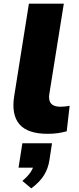

<svg xmlns="http://www.w3.org/2000/svg" viewBox="-20 -725 437 1056"><path d="M242 11Q132 11 87 -41.5Q42 -94 58 -196L139 -705H331L251 -206Q248 -184 253.5 -168.5Q259 -153 274 -145.5Q289 -138 313 -138Q326 -138 339.5 -139.5Q353 -141 363 -143L347 -3Q322 4 296.5 7.5Q271 11 242 11ZM152 311 103 270Q134 244 149.5 220Q165 196 168 174L198 197H82L103 63H266L252 155Q245 202 221.5 239.5Q198 277 152 311Z"/></svg>

Font: Nunito Sans 10pt SemiExpanded Black
Style: Italic
Weight: 900
Width: 6
Italic angle: -9°
Designer: Vernon Adams
Foundry: Vernon Adams
Version: Version 3.101;gftools[0.9.27]